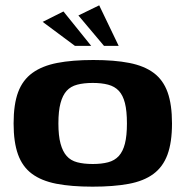

<svg xmlns="http://www.w3.org/2000/svg" viewBox="-20 -693 696 720"><path d="M327 7Q247 7 191 -4Q135 -15 99.5 -41.5Q64 -68 47.5 -114Q31 -160 31 -230Q31 -302 48 -347.5Q65 -393 101.5 -419.5Q138 -446 194.5 -457Q251 -468 330 -468Q409 -468 465 -457Q521 -446 556.5 -419.5Q592 -393 608.5 -347Q625 -301 625 -230Q625 -159 608 -113Q591 -67 555 -40.5Q519 -14 462.5 -3.5Q406 7 327 7ZM328 -78Q361 -78 385.5 -84.5Q410 -91 425.5 -108Q441 -125 448.5 -154.5Q456 -184 456 -230Q456 -277 448.5 -306.5Q441 -336 425.5 -352.5Q410 -369 385.5 -375.5Q361 -382 328 -382Q294 -382 269.5 -375.5Q245 -369 230 -352.5Q215 -336 207 -306.5Q199 -277 199 -230Q199 -184 207 -154.5Q215 -125 230 -108Q245 -91 269.5 -84.5Q294 -78 328 -78ZM261 -521 140 -611 218 -650 322 -521ZM370 -521 274 -635 352 -673 425 -521Z"/></svg>

Font: Genos Thin
Style: Bold
Weight: 700
Version: Version 1.010